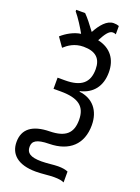

<svg xmlns="http://www.w3.org/2000/svg" viewBox="-191 -932 882 1213"><g transform="rotate(20 250.0 -326.0)"><path d="M400 201V128C384 121 363 117 333 117C303 117 262 124 223 124C147 124 121 103 121 63C121 25 145 4 232 3C365 1 444 -71 444 -199C444 -297 390 -362 299 -372V-376C383 -396 431 -456 431 -550C431 -637 386 -699 298 -718C321 -761 342 -796 369 -796C376 -796 385 -794 390 -791V-847C380 -851 369 -853 354 -853C309 -853 271 -807 242 -753C211 -795 186 -827 162 -851H102V-841C128 -811 167 -749 183 -719C137 -713 89 -685 57 -656L100 -595C125 -618 165 -648 226 -648C310 -648 346 -610 346 -540C346 -450 297 -408 188 -408H138V-333H186C307 -333 357 -293 357 -203C357 -115 314 -74 207 -72C92 -70 33 -25 33 62C33 144 91 197 211 197C254 197 297 190 333 190C365 190 386 194 400 201Z"/></g></svg>

Font: Noto Sans Mono ExtraCondensed
Style: Regular
Weight: 400
Width: 2
Designer: Monotype Design Team
Foundry: Monotype Imaging Inc.
Version: Version 2.014